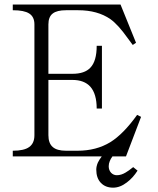

<svg xmlns="http://www.w3.org/2000/svg" viewBox="-20 -698 707 858"><path d="M37.1 1H434.6Q422.9 16.6 417 29.3Q410.2 45.9 410.2 59.6Q410.2 97.7 430.7 119.1Q451.2 140.6 485.4 140.6Q516.6 140.6 546.9 117.2Q574.2 96.7 594.7 64.5L575.2 48.8Q554.7 65.4 541 73.2Q521.5 85 502 85Q487.3 85 476.6 74.2Q465.8 62.5 465.8 44.9Q465.8 33.2 470.7 21.5Q474.6 11.7 482.4 1H543L610.4 -175.8L592.8 -184.6Q531.2 -98.6 472.7 -62.5Q410.2 -24.4 326.2 -24.4H275.4Q234.4 -24.4 215.8 -41Q196.3 -57.6 196.3 -93.8V-340.8H303.7Q356.4 -340.8 383.8 -310.5Q412.1 -278.3 412.1 -212.9H435.5V-493.2H412.1Q412.1 -424.8 383.8 -395.5Q358.4 -368.2 303.7 -368.2H196.3V-588.9Q196.3 -623 215.8 -637.7Q234.4 -652.3 275.4 -652.3H329.1Q416 -652.3 473.6 -612.3Q507.8 -587.9 550.8 -527.3L573.2 -497.1L587.9 -506.8L518.6 -677.7H37.1V-652.3Q87.9 -652.3 110.4 -637.7Q133.8 -623 133.8 -588.9V-93.8Q133.8 -57.6 110.4 -41Q87.9 -24.4 37.1 -24.4Z"/></svg>

Font: Batang
Style: Regular
Weight: 400
Version: Version 2.21